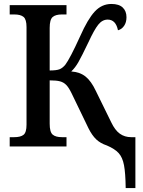

<svg xmlns="http://www.w3.org/2000/svg" viewBox="-20 -740 723 970"><path d="M520 -5Q487 -16 466 -36Q445 -56 427 -92L342 -268Q328 -297 315 -310.5Q302 -324 283.5 -329Q265 -334 231 -334V-115Q231 -73 246 -60Q261 -47 293 -47H316V0H29V-47H52Q84 -47 99 -59Q114 -71 114 -110V-603Q114 -642 99 -654.5Q84 -667 52 -667H29V-714H316V-667H293Q261 -667 246 -654Q231 -641 231 -599V-384Q265 -384 280.5 -390Q296 -396 310 -413Q333 -443 385 -557Q423 -643 458.5 -681.5Q494 -720 543 -720Q581 -720 600 -702Q619 -684 619 -653Q619 -627 607 -609.5Q595 -592 576 -587Q565 -641 524 -641Q497 -641 476.5 -615.5Q456 -590 427 -527Q392 -454 376 -426Q360 -398 340 -379Q384 -376 412.5 -353Q441 -330 464 -281L542 -122Q561 -82 585.5 -64.5Q610 -47 643 -47H664V210H615Q614 134 606.5 94.5Q599 55 579.5 33.5Q560 12 520 -5Z"/></svg>

Font: Noto Serif NarrowSemiBold
Style: Regular
Weight: 600
Width: 4
Designer: Monotype Design Team
Foundry: Monotype Imaging Inc.
Version: Version 1.001